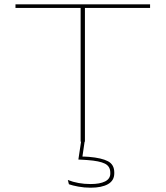

<svg xmlns="http://www.w3.org/2000/svg" viewBox="-20 -659 770 893"><path d="M355 0V-639H375V0ZM52 -622V-639H678V-622ZM373.5 0 362 78.5 359.5 69Q368 69.5 376.2 69.5Q384.5 69.5 393.5 70.5Q453 75.5 482.2 91Q511.5 106.5 511.5 143.5V147Q511.5 181 482.2 197.5Q453 214 401.5 214Q372 214 344.8 209Q317.5 204 300.5 198L295.5 178Q319 187.5 345.5 192.2Q372 197 401.5 197Q444.5 197 468.8 184.8Q493 172.5 493 148V144.5Q493 114.5 467.8 102Q442.5 89.5 387 85.5Q377.5 85 367 84.2Q356.5 83.5 344.5 83L357 0Z"/></svg>

Font: Anek Latin Expanded Thin
Style: Regular
Weight: 250
Width: 7
Designer: Yesha Goshar
Foundry: Ek Type
Version: Version 1.003